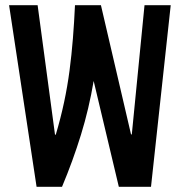

<svg xmlns="http://www.w3.org/2000/svg" viewBox="-20 -720 692 740"><path d="M15 -700H125L192 -201H195Q214 -265 227 -326Q240 -387 248 -448Q256 -509 261 -571.5Q266 -634 269 -700H369L485 -202H488L537 -700H638L562 0H438L341 -408Q323 -301 292 -200.5Q261 -100 219 0H121Z"/></svg>

Font: Booming Bebas 2
Style: Regular
Weight: 400
Designer: Ryoichi Tsunekawa
Foundry: Ryoichi Tsunekawa
Version: Version 2.000